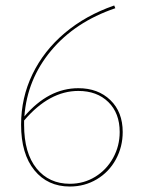

<svg xmlns="http://www.w3.org/2000/svg" viewBox="-20 -678 518 701"><path d="M428 -196Q428 -142 403 -96Q378 -50 333.5 -23.5Q289 3 235 3Q154 3 105.5 -56.5Q57 -116 57 -223Q57 -321 98.5 -407Q140 -493 216.5 -557.5Q293 -622 397 -658L401 -648Q254 -598 166.5 -493Q79 -388 69 -253Q157 -356 266 -356Q338 -356 383 -312.5Q428 -269 428 -196ZM417 -196Q417 -265 375.5 -305.5Q334 -346 266 -346Q160 -346 68 -238V-222Q68 -119 113.5 -63Q159 -7 235 -7Q286 -7 327.5 -32.5Q369 -58 393 -101.5Q417 -145 417 -196Z"/></svg>

Font: Ysabeau Hairline
Style: Regular
Weight: 100
Designer: Christian Thalmann (Catharsis Fonts)
Version: Version 0.003